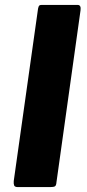

<svg xmlns="http://www.w3.org/2000/svg" viewBox="-20 -762 355 782"><path d="M296 -742Q311 -742 308 -720L210 -20Q209 -6 203.5 -3Q198 0 184 0H53Q40 0 37.5 -7Q35 -14 36 -25L135 -727Q137 -737 140 -739.5Q143 -742 150 -742Z"/></svg>

Font: Libre Franklin Thin
Style: Bold Italic
Weight: 700
Italic angle: -8°
Version: Version 3.000